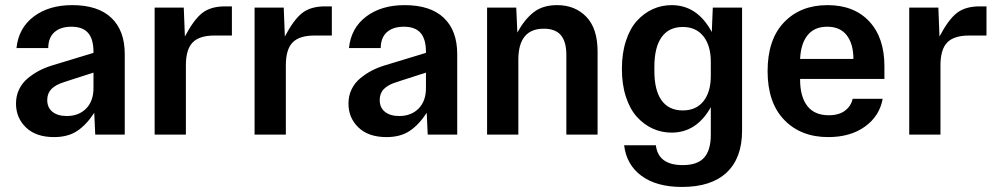

<svg xmlns="http://www.w3.org/2000/svg" viewBox="-20 -530 3932 756"><path d="M192.9 9.8Q121.6 9.8 82.3 -28.1Q43 -65.9 43 -122.1Q43 -152.8 55.4 -178.5Q67.9 -204.1 89.6 -221.9Q111.3 -239.7 134.3 -251.7Q157.2 -263.7 184.1 -272L348.1 -321.8V-325.2Q348.1 -376 326.9 -400.4Q305.7 -424.8 261.2 -424.8Q218.8 -424.8 194.6 -403.6Q170.4 -382.3 169.9 -340.8H44.9Q53.2 -419.9 112.8 -464.8Q172.4 -509.8 264.2 -509.8Q365.7 -509.8 418.5 -459.7Q471.2 -409.7 471.2 -316.9V0H355L351.1 -85.9Q320.3 -38.6 283.9 -14.4Q247.6 9.8 192.9 9.8ZM166 -136.2Q166 -106.4 186.5 -89.8Q207 -73.2 243.2 -73.2Q290 -73.2 319.1 -102.5Q348.1 -131.8 348.1 -183.1V-244.1L232.9 -207Q198.7 -196.3 182.4 -179.4Q166 -162.6 166 -136.2Z M588.9 0V-500H703.6L708 -386.2Q743.2 -453.1 776.6 -479Q810.1 -504.9 865.7 -504.9H893.1V-390.1H824.7Q765.1 -390.1 738.5 -362.8Q711.9 -335.4 711.9 -272.9V0Z M982.4 0V-500H1097.2L1101.6 -386.2Q1136.7 -453.1 1170.2 -479Q1203.6 -504.9 1259.3 -504.9H1286.6V-390.1H1218.3Q1158.7 -390.1 1132.1 -362.8Q1105.5 -335.4 1105.5 -272.9V0Z M1502 9.8Q1430.7 9.8 1391.4 -28.1Q1352.1 -65.9 1352.1 -122.1Q1352.1 -152.8 1364.5 -178.5Q1377 -204.1 1398.7 -221.9Q1420.4 -239.7 1443.4 -251.7Q1466.3 -263.7 1493.2 -272L1657.2 -321.8V-325.2Q1657.2 -376 1636 -400.4Q1614.7 -424.8 1570.3 -424.8Q1527.8 -424.8 1503.7 -403.6Q1479.5 -382.3 1479 -340.8H1354Q1362.3 -419.9 1421.9 -464.8Q1481.4 -509.8 1573.2 -509.8Q1674.8 -509.8 1727.5 -459.7Q1780.3 -409.7 1780.3 -316.9V0H1664.1L1660.2 -85.9Q1629.4 -38.6 1593 -14.4Q1556.6 9.8 1502 9.8ZM1475.1 -136.2Q1475.1 -106.4 1495.6 -89.8Q1516.1 -73.2 1552.2 -73.2Q1599.1 -73.2 1628.2 -102.5Q1657.2 -131.8 1657.2 -183.1V-244.1L1542 -207Q1507.8 -196.3 1491.5 -179.4Q1475.1 -162.6 1475.1 -136.2Z M1897.9 0V-500H2012.7L2017.1 -401.9Q2044.9 -453.1 2080.8 -481.4Q2116.7 -509.8 2173.8 -509.8Q2244.1 -509.8 2288.6 -463.9Q2333 -418 2333 -327.1V0H2210V-314Q2210 -365.7 2188.5 -391.4Q2167 -417 2121.1 -417Q2021 -417 2021 -294.9V0Z M2665.5 206.1Q2565.4 206.1 2506.1 162.6Q2446.8 119.1 2437.5 42H2562.5Q2571.8 120.1 2668.5 120.1Q2726.1 120.1 2752.4 90.8Q2778.8 61.5 2778.8 1V-107.9Q2722.7 -7.8 2624.5 -7.8Q2585 -7.8 2550 -23.7Q2515.1 -39.6 2487.8 -69.8Q2460.4 -100.1 2444.6 -148.7Q2428.7 -197.3 2428.7 -258.8Q2428.7 -320.3 2444.6 -368.9Q2460.4 -417.5 2487.8 -447.8Q2515.1 -478 2550 -493.9Q2585 -509.8 2624.5 -509.8Q2726.1 -509.8 2782.7 -403.8L2786.6 -500H2901.9V-15.1Q2901.9 91.8 2841.6 148.9Q2781.2 206.1 2665.5 206.1ZM2556.6 -251Q2556.6 -174.3 2585 -134.8Q2613.3 -95.2 2668.5 -95.2Q2721.2 -95.2 2750 -131.6Q2778.8 -168 2778.8 -231V-287.1Q2778.8 -350.1 2749.8 -387Q2720.7 -423.8 2668.5 -423.8Q2613.8 -423.8 2585.2 -383.8Q2556.6 -343.8 2556.6 -267.1Z M3241.2 9.8Q3133.3 9.8 3067.9 -57.9Q3002.4 -125.5 3002.4 -250Q3002.4 -374.5 3067.1 -442.1Q3131.8 -509.8 3238.3 -509.8Q3342.8 -509.8 3402.6 -445.8Q3462.4 -381.8 3462.4 -269V-219.2H3130.4V-216.8Q3130.4 -149.4 3158.7 -112.8Q3187 -76.2 3243.2 -76.2Q3283.2 -76.2 3307.1 -94.2Q3331.1 -112.3 3337.4 -141.1H3455.6Q3443.4 -73.2 3386 -31.7Q3328.6 9.8 3241.2 9.8ZM3130.4 -297.9H3340.3Q3340.3 -356.9 3314.2 -390.9Q3288.1 -424.8 3237.3 -424.8Q3187 -424.8 3160.2 -391.8Q3133.3 -358.9 3130.4 -297.9Z M3560.1 0V-500H3674.8L3679.2 -386.2Q3714.4 -453.1 3747.8 -479Q3781.2 -504.9 3836.9 -504.9H3864.3V-390.1H3795.9Q3736.3 -390.1 3709.7 -362.8Q3683.1 -335.4 3683.1 -272.9V0Z"/></svg>

Font: TASA Orbiter Text SemiBold
Style: Regular
Weight: 600
Designer: Weizhong Zhang
Version: Version 1.000;Glyphs 3.1.2 (3151)